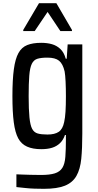

<svg xmlns="http://www.w3.org/2000/svg" viewBox="-20 -877 613 1206"><path d="M256 309Q227 309 197 308Q167 307 139.5 304Q112 301 83 298V218Q101 219 121.5 219.5Q142 220 169.5 221Q197 222 237 222Q292 222 324 212Q356 202 371.5 177.5Q387 153 390.5 108Q394 63 394 -5V-29H388Q377 3 356.5 22.5Q336 42 307.5 51Q279 60 239 60Q186 60 150 44Q114 28 94.5 -8Q75 -44 66.5 -109Q58 -174 58 -273Q58 -376 67 -442Q76 -508 96 -544Q116 -580 151 -594Q186 -608 239 -608Q276 -608 306 -599.5Q336 -591 359 -569.5Q382 -548 393 -508H399L405 -598H497V-38Q497 54 490.5 120Q484 186 460 228Q436 270 387.5 289.5Q339 309 256 309ZM278 -32Q324 -32 349 -49Q374 -66 383 -110Q389 -136 391.5 -176Q394 -216 394 -273Q394 -321 392 -363.5Q390 -406 386 -428Q375 -476 351 -495.5Q327 -515 278 -515Q239 -515 215.5 -508Q192 -501 180 -476.5Q168 -452 164 -403Q160 -354 160 -273Q160 -189 165 -139.5Q170 -90 182 -67.5Q194 -45 217 -38.5Q240 -32 278 -32ZM126 -682V-689L225 -857H334L432 -689V-682H359L279 -802L198 -682Z"/></svg>

Font: Farlight84_Sys_V01
Style: Regular
Weight: 400
Designer: Ryoko NISHIZUKA  (kana, bopomofo & ideographs); Paul D. Hunt (Latin, Greek & Cyrillic); Sandoll Communications , Soo-you
Foundry: Adobe
Version: Version 2.004;October 29, 2024;FontCreator 14.0.0.2814 64-bi